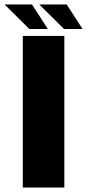

<svg xmlns="http://www.w3.org/2000/svg" viewBox="-58 -835 387 855"><path d="M43.5 0V-675H228.5V0ZM227 -706 117 -815H239L309.5 -706ZM72.5 -706 -37.5 -815H84.5L155 -706Z"/></svg>

Font: Anybody ExtraBold
Style: Regular
Weight: 800
Designer: Tyler Finck
Foundry: Etcetera Type Company
Version: Version 1.010; ttfautohint (v1.8.3) -l 8 -r 50 -G 200 -x 14 